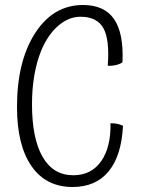

<svg xmlns="http://www.w3.org/2000/svg" viewBox="-20 -713 575 768"><path d="M422 -220Q437 -220 447.5 -218Q458 -216 472 -210Q466 -90 414.5 -27.5Q363 35 270 35Q164 35 106 -48.5Q48 -132 48 -285Q48 -468 120.5 -580.5Q193 -693 312 -693Q397 -693 436 -637Q475 -581 470 -464Q461 -457 444.5 -453Q428 -449 411 -450Q419 -555 393.5 -600.5Q368 -646 302 -646Q255 -646 213.5 -610.5Q172 -575 145 -511Q127 -467 117.5 -413Q108 -359 108 -296Q108 -159 150.5 -85.5Q193 -12 273 -12Q345 -12 384.5 -68Q424 -124 422 -220Z"/></svg>

Font: Atma Light
Style: Regular
Weight: 300
Designer: Gregori Vincens, Jeremie Hornus, Riccardo Olocco, Yoann Minet.
Foundry: black foundry
Version: Version 1.102;PS 1.100;hotconv 1.0.86;makeotf.lib2.5.63406